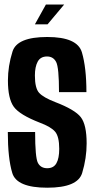

<svg xmlns="http://www.w3.org/2000/svg" viewBox="-20 -848 436 872"><path d="M138.5 -737.5 188.5 -827.5H271.5L196 -737.5ZM194.5 4.5Q56 4.5 35.8 -62.2Q15.5 -129 15.5 -248.5H139.5Q139.5 -132.5 152.2 -108.2Q165 -84 194.5 -84Q223.5 -84 236.2 -106.5Q249 -129 249 -172Q249 -228 230.2 -250Q211.5 -272 160.5 -291Q69 -326.5 42.5 -363.2Q16 -400 16 -482.5Q16 -548 36.8 -614Q57.5 -680 194.5 -680Q331.5 -680 352 -610.2Q372.5 -540.5 372.5 -429.5H248Q248 -541.5 235 -566.5Q222 -591.5 193.5 -591.5Q164 -591.5 151.2 -568Q138.5 -544.5 138.5 -505Q138.5 -447 158 -426Q177.5 -405 230.5 -384.5Q320.5 -350 347 -315.8Q373.5 -281.5 373.5 -197Q373.5 -129.5 353.2 -62.5Q333 4.5 194.5 4.5Z"/></svg>

Font: Anybody Condensed SemiBold
Style: Regular
Weight: 600
Width: 3
Designer: Tyler Finck
Foundry: Etcetera Type Company
Version: Version 1.010; ttfautohint (v1.8.3) -l 8 -r 50 -G 200 -x 14 